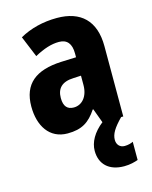

<svg xmlns="http://www.w3.org/2000/svg" viewBox="-119 -638 759 957"><g transform="rotate(-15 260.0 -159.5)"><path d="M390 102C390 72 407 44 450 0H461V-363C461 -495 390 -560 268 -560C196 -560 130 -543 75 -512L120 -403C168 -429 208 -442 247 -442C289 -442 310 -416 310 -366V-346L232 -343C101 -337 31 -283 31 -166C31 -67 78 10 172 10C246 10 285 -16 323 -73H326L353 0H354C304 39 279 85 279 129C279 197 323 241 402 241C433 241 457 234 474 228V134C464 139 449 144 430 144C406 144 390 127 390 102ZM271 -249 310 -251V-203C310 -144 278 -107 235 -107C203 -107 184 -125 184 -169C184 -218 210 -247 271 -249Z"/></g></svg>

Font: Noto Sans Gurmukhi UI Condensed ExtraBold
Style: Regular
Weight: 800
Width: 3
Designer: Jelle Bosma - Monotype Design Team
Foundry: Monotype Imaging Inc.
Version: Version 2.004